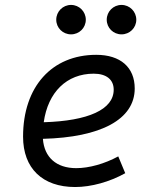

<svg xmlns="http://www.w3.org/2000/svg" viewBox="-20 -750 626 780"><path d="M289.6 -66.9C209 -66.9 159.7 -110.8 154.3 -186C389.2 -191.9 527.3 -264.6 527.3 -390.6C527.3 -476.6 469.2 -527.3 371.1 -527.3C190.4 -527.3 73.7 -397.5 73.7 -194.8C73.7 -66.4 152.3 9.8 285.2 9.8C350.6 9.8 425.8 -11.2 488.8 -46.4L460.4 -114.7C404.8 -84.5 341.8 -66.9 289.6 -66.9ZM157.7 -253.4C174.8 -375.5 251 -450.7 360.8 -450.7C412.6 -450.7 441.9 -426.3 441.9 -385.7C441.9 -305.2 338.9 -258.8 157.7 -253.4ZM268.6 -610.4C301.8 -610.4 328.6 -636.7 328.6 -669.9C328.6 -703.1 301.8 -730 268.6 -730C235.4 -730 208.5 -703.1 208.5 -669.9C208.5 -636.7 235.4 -610.4 268.6 -610.4ZM473.6 -610.4C506.8 -610.4 533.7 -636.7 533.7 -669.9C533.7 -703.1 506.8 -730 473.6 -730C440.4 -730 413.6 -703.1 413.6 -669.9C413.6 -636.7 440.4 -610.4 473.6 -610.4Z"/></svg>

Font: Cascadia Code PL SemiLight
Style: Italic
Weight: 350
Italic angle: -10°
Monospace: yes
Designer: Aaron Bell
Foundry: Saja Typeworks
Version: Version 2404.023